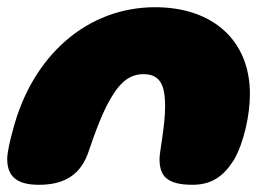

<svg xmlns="http://www.w3.org/2000/svg" viewBox="-25 -501 754 532"><path d="M83 11C140.5 11 193.5 -7 218.5 -75.5C242.5 -146.5 262.5 -197.5 285.5 -234.5C310 -275.5 337 -295.5 372.5 -295.5C421.5 -295.5 432.5 -261 432.5 -205.5C432.5 -153.5 417 -79 417 -61.5C417 -16 434 11 508.5 11C562 11 594.5 -13 623 -57.5C651 -106 667.5 -183 667.5 -240.5C667.5 -389.5 564 -481 405 -481C216.5 -481 64.5 -347 11 -141.5C3 -113 -5 -79 -5 -60.5C-5 -8.5 26 11 83 11Z"/></svg>

Font: Gluten
Style: Bold Italic
Weight: 700
Italic angle: -13°
Designer: Tyler Finck
Foundry: Etcetera Type Company
Version: Version 0.920